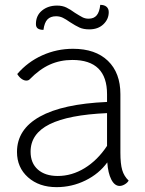

<svg xmlns="http://www.w3.org/2000/svg" viewBox="-20 -761 598 791"><path d="M510 -17Q505 -8 494 -1.5Q483 5 473 5Q452 5 438.5 -21.5Q425 -48 422 -92Q388 -45 332 -17.5Q276 10 213 10Q141 10 95.5 -30.5Q50 -71 50 -135Q50 -228 144 -280.5Q238 -333 421 -341V-373Q421 -514 278 -514Q228 -514 185.5 -495Q143 -476 102 -434Q97 -429 88 -429Q79 -429 69 -436Q59 -443 51 -456Q94 -506 154 -533Q214 -560 281 -560Q373 -560 424.5 -510.5Q476 -461 476 -373V-132Q476 -86 483.5 -60.5Q491 -35 510 -17ZM421 -160V-295Q262 -288 184 -249Q106 -210 106 -136Q106 -89 136 -62.5Q166 -36 218 -36Q276 -36 329 -68.5Q382 -101 421 -160ZM128 -662Q128 -697 153 -717.5Q178 -738 215 -738Q237 -738 253.5 -730Q270 -722 289 -708Q308 -696 319.5 -690Q331 -684 345 -684Q367 -684 378.5 -698Q390 -712 393 -741Q410 -741 419 -733Q428 -725 428 -711Q428 -682 406 -661Q384 -640 348 -640Q324 -640 307.5 -647.5Q291 -655 268 -670Q251 -682 238.5 -688Q226 -694 211 -694Q188 -694 175.5 -681Q163 -668 159 -638Q144 -638 136 -643.5Q128 -649 128 -662Z"/></svg>

Font: Krub Light
Style: Regular
Weight: 300
Designer: Ekaluck Peanpanawate
Foundry: Cadson Demak Co.,Ltd.
Version: Version 1.000; ttfautohint (v1.6)